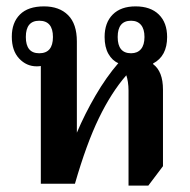

<svg xmlns="http://www.w3.org/2000/svg" viewBox="-20 -576 597 602"><path d="M383 6V-292Q383 -306 381 -319Q379 -332 376 -340Q329 -286 290 -205.5Q251 -125 215 0H108V-369Q102 -368 95 -368Q63 -368 40 -392.5Q17 -417 17 -461Q17 -505 42.5 -530.5Q68 -556 118 -556Q166 -556 193.5 -528.5Q221 -501 221 -446V-160Q246 -219 279.5 -276.5Q313 -334 351 -378Q332 -386 320 -407Q308 -428 308 -460Q308 -505 333.5 -530.5Q359 -556 405 -556Q452 -556 478 -530.5Q504 -505 504 -460Q504 -400 460 -377V-375Q491 -352 491 -295V-55L445 6ZM103 -409Q146 -409 146 -460Q146 -511 103 -511Q61 -511 61 -460Q61 -409 103 -409ZM391 -409Q411 -409 422 -422Q433 -435 433 -460Q433 -485 422 -498Q411 -511 391 -511Q349 -511 349 -460Q349 -409 391 -409Z"/></svg>

Font: Noto Serif Thai Condensed SemiBold
Style: Regular
Weight: 600
Width: 3
Designer: Monotype Design Team
Foundry: Monotype Imaging Inc.
Version: Version 2.002; ttfautohint (v1.8.4.7-5d5b)